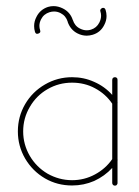

<svg xmlns="http://www.w3.org/2000/svg" viewBox="-20 -598 447 619"><path d="M134.8 -575.7C118.2 -570.3 105.5 -559.6 97.7 -543.9C92.5 -534.2 90 -524.2 90 -513.9C90 -507.7 90.9 -501.4 92.8 -495.1C94.7 -489.3 98.1 -487.8 103.5 -489.7C109.4 -491.7 111.3 -495.1 109.4 -500.5C107.8 -505.2 107 -509.9 107 -514.6C107 -521.6 108.8 -528.6 112.3 -535.6C118.2 -547.4 127.4 -554.7 139.6 -558.6C144.7 -560.2 149.6 -560.9 154.4 -560.9C161.6 -560.9 168.6 -559.2 175.3 -555.7C187 -549.8 194.3 -540.5 198.2 -528.3V-527.8V-527.3C204.1 -510.7 214.4 -498 230 -490.2C239.6 -485.4 249.4 -483 259.4 -483C265.6 -483 271.9 -484 278.3 -485.8C295.4 -490.7 308.1 -501.5 315.9 -517.1C321 -526.6 323.5 -536.4 323.5 -546.5C323.5 -553.1 322.4 -559.7 320.3 -566.4C318.4 -571.8 314.9 -573.7 309.6 -572.3C307.6 -571.3 305.7 -569.8 304.2 -567.9C303.2 -565.9 302.7 -563.5 303.7 -561C305.2 -556.4 305.9 -551.9 305.9 -547.4C305.9 -540 303.9 -532.7 300.3 -525.4C294.4 -513.7 285.6 -506.3 273.4 -502.4C268.8 -501 264.3 -500.3 259.8 -500.3C252.4 -500.3 245.1 -502.2 237.8 -505.9C226.1 -511.7 218.8 -521 214.8 -533.7L214.4 -534.2C209 -550.8 198.2 -563 182.6 -570.8C172.7 -575.7 162.8 -578.3 152.7 -578.3C146.8 -578.3 140.9 -577.5 134.8 -575.7ZM212.4 -349.1C181.2 -349.1 151.9 -341.3 125 -325.7C98.1 -310.1 76.7 -289.1 61 -262.2C45.4 -235.4 37.6 -206.1 37.6 -174.3C37.6 -143.1 45.4 -113.8 61 -86.9C76.7 -60.1 98.1 -38.6 125 -22.9C151.9 -7.3 181.2 0 212.4 0C237.8 0 261.2 -4.9 283.7 -14.6C306.2 -24.9 325.7 -39.1 341.8 -56.6V-8.3V-7.8C341.8 -5.9 342.8 -3.9 344.2 -2C346.2 0 348.1 0.5 350.6 0.5C353 0.5 355 0 356.4 -2C358.4 -3.9 358.9 -5.9 358.9 -7.8V-8.3V-81.1L359.4 -81.5V-82.5V-83H358.9V-265.6C358.9 -266.1 359.4 -266.1 359.4 -266.1V-266.6V-267.1H358.9V-340.3C358.9 -343.3 358.4 -345.2 356.4 -346.7C355 -348.6 353 -349.1 350.6 -349.1C348.1 -349.1 346.2 -348.6 344.2 -346.7C342.8 -345.2 341.8 -343.3 341.8 -340.3V-292C325.7 -310.1 306.2 -324.2 283.7 -334C261.2 -344.2 237.8 -349.1 212.4 -349.1ZM212.4 -331.5C238.8 -331.5 263.7 -325.7 286.1 -313.5C309.1 -301.3 327.6 -284.7 341.8 -263.7V-85C327.6 -64.5 309.1 -47.9 286.1 -35.6C263.7 -23.4 238.8 -17.1 212.4 -17.1C184.1 -17.1 157.7 -24.4 133.3 -38.1C109.4 -52.2 90.3 -71.3 76.2 -95.2C62 -119.6 54.7 -146 54.7 -174.3C54.7 -203.1 62 -229.5 76.2 -253.4C90.3 -277.8 109.4 -296.9 133.3 -310.5C157.7 -324.7 184.1 -331.5 212.4 -331.5Z"/></svg>

Font: Mill
Style: Thin
Weight: 100
Version: Version 001.000